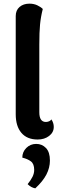

<svg xmlns="http://www.w3.org/2000/svg" viewBox="-20 -753 330 1050"><path d="M66 -128V-665Q66 -697 87 -715Q108 -733 141 -733Q165 -733 184 -724Q203 -715 214 -704Q203 -661 199 -619Q195 -577 195 -509V-139Q195 -86 231 -86Q239 -86 248 -89.5Q257 -93 261 -100Q274 -81 274 -59Q274 -29 248.5 -9.5Q223 10 186 10Q128 10 97 -26.5Q66 -63 66 -128ZM131 254Q149 232 158 213.5Q167 195 167 176Q167 143 149 129.5Q131 116 102 109Q102 78 124 56Q146 34 178 34Q210 34 231.5 56.5Q253 79 253 125Q253 164 234 201Q215 238 173 277Q150 273 131 254Z"/></svg>

Font: Arima Madurai Black
Style: Regular
Weight: 900
Designer: Joana Correia and Natanael Gama
Foundry: NDISCOVER
Version: Version 1.020